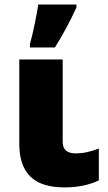

<svg xmlns="http://www.w3.org/2000/svg" viewBox="-20 -815 475 845"><path d="M255.9 -553.2V-189.9Q255.9 -140.1 313 -140.1Q339.8 -140.1 362.8 -145.3Q385.7 -150.4 415 -161.1V-21Q350.1 9.8 264.2 9.8Q161.6 9.8 113.3 -38.3Q64.9 -86.4 64.9 -181.2V-553.2ZM111.8 -622.1Q121.6 -655.3 132.8 -709.7Q144 -764.2 148.4 -794.9H316.4V-782.2Q276.4 -694.3 221.7 -606H111.8Z"/></svg>

Font: Open Sans ExtBd
Style: Bold
Weight: 800
Foundry: Ascender Corporation
Version: Version 1.10